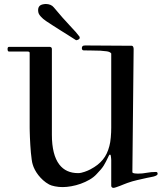

<svg xmlns="http://www.w3.org/2000/svg" viewBox="-20 -932 817 954"><path d="M532.7 -9.3V-136.7Q532.7 -139.2 532 -146.7Q531.2 -154.3 530.3 -159.7Q530.3 -160.6 528.3 -162.6L526.9 -164.1Q523.4 -164.1 521 -158.7Q512.2 -140.6 506.6 -129.4Q501 -118.2 495.1 -108.9Q489.3 -99.6 481.2 -90.1Q473.1 -80.6 460 -66.9Q445.8 -51.3 425 -39.3Q404.3 -27.3 381.1 -19Q357.9 -10.7 334.5 -6.6Q311 -2.4 291 -2.4Q272 -2.4 253.2 -6.1Q234.4 -9.8 224.6 -15.1Q207.5 -24.4 194.1 -36.6Q180.7 -48.8 170.4 -62Q160.2 -75.2 153.1 -88.9Q146 -102.5 142.6 -114.7Q139.6 -123.5 137.5 -139.2Q135.3 -154.8 133.5 -173.3Q131.8 -191.9 130.6 -211.7Q129.4 -231.4 128.7 -248.8Q127.9 -266.1 127.7 -279.3Q127.4 -292.5 127.4 -297.4V-668.9Q127.4 -675.8 118.2 -675.8H24.9Q17.6 -675.8 17.6 -688.5Q17.6 -699.2 24.9 -699.2H227.1Q230 -699.2 233.9 -697Q237.8 -694.8 237.8 -688.5V-262.7Q237.8 -162.6 274.9 -114.3Q307.6 -71.8 368.2 -71.8Q376 -71.8 384.3 -73.7Q392.6 -75.7 400.6 -78.4Q408.7 -81.1 415.8 -84.2Q422.9 -87.4 428.7 -90.3Q449.2 -101.1 464.4 -113Q479.5 -125 491 -138.9Q502.4 -152.8 510.3 -169.4Q518.1 -186 523.4 -206.1Q525.9 -214.4 527.6 -225.6Q529.3 -236.8 530.5 -249.3Q531.7 -261.7 532.2 -274.4Q532.7 -287.1 532.7 -297.4V-666.5Q526.4 -674.8 510.5 -677Q494.6 -679.2 478 -680.2Q472.2 -680.2 466.3 -680.4Q460.4 -680.7 451.7 -680.7Q443.4 -680.7 429.9 -681.2Q416.5 -681.6 396.5 -681.6Q386.7 -681.6 386.7 -692.9Q386.7 -697.8 389.6 -701.9Q392.6 -706.1 402.8 -706.1L634.8 -704.6Q639.2 -704.6 641.6 -699.7Q644 -694.8 644 -688.5L637.7 -75.2Q640.6 -71.3 649.7 -70.3Q658.7 -69.3 665.5 -69.3Q688 -69.3 709.2 -73.5Q730.5 -77.6 754.9 -77.6Q763.2 -77.6 763.2 -68.4Q763.2 -63.5 757.3 -60.3Q751.5 -57.1 743.4 -54.9Q735.4 -52.7 726.3 -51.3Q717.3 -49.8 710.9 -48.3Q688 -43 662.6 -37.4Q637.2 -31.7 612.8 -22.9Q606 -20.5 595.9 -16.4Q585.9 -12.2 575.7 -8.3Q565.4 -4.4 556.6 -1.5Q547.9 1.5 543.5 1.5Q539.6 1.5 536.1 -1.2Q532.7 -3.9 532.7 -9.3ZM170.4 -871.6Q169.9 -874 169.7 -876.7Q169.4 -879.4 169.4 -881.8Q169.4 -893.6 175.5 -901.1Q181.6 -908.7 196.8 -911.1Q199.7 -911.6 202.6 -911.9Q205.6 -912.1 208.5 -912.1Q219.7 -912.1 230.2 -908Q240.7 -903.8 247.6 -895Q293.5 -839.8 326.9 -804.9Q360.4 -770 375 -750Q376 -748 376 -745.6Q377 -740.2 371.6 -736.8Q366.2 -733.4 362.3 -732.9L359.4 -732.4Q358.9 -731.9 358.4 -731.9Q357.9 -731.9 356.9 -732.9Q341.3 -743.2 321.3 -755.6Q301.3 -768.1 280.8 -781Q260.3 -793.9 241.2 -806.2Q222.2 -818.4 208.5 -827.6Q193.8 -837.4 182.9 -849.6Q171.9 -861.8 170.4 -871.6Z"/></svg>

Font: IM FELL French Canon
Style: Regular
Weight: 400
Designer: Igino Marini
Foundry: Igino Marini,
Version: 3.00